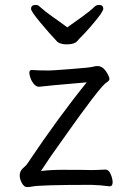

<svg xmlns="http://www.w3.org/2000/svg" viewBox="-20 -749 540 779"><path d="M89 10Q78 10 69 -6Q60 -22 60 -37Q60 -57 77 -70Q87 -78 93 -88Q217 -273 332 -415Q158 -400 139 -397Q127 -397 118 -407.5Q109 -418 104 -431.5Q99 -445 99 -454Q99 -465 109 -465Q135 -463 181 -463Q192 -463 269.5 -469Q347 -475 356 -478Q365 -481 378 -481Q401 -479 417 -448Q424 -436 424 -428Q424 -422 412 -414Q386 -399 228 -174Q183 -112 146 -55Q185 -60 230 -60Q329 -60 351 -59Q369 -59 408 -61Q421 -61 429 -42.5Q437 -24 437 -9Q437 7 424 7Q388 2 351 1Q142 1 109 8Q101 10 89 10ZM250 -569Q227 -569 213 -579Q179 -615 142.5 -659Q106 -703 106 -713Q106 -729 125 -729Q135 -729 140 -723Q163 -702 194 -680.5Q225 -659 253 -638Q282 -659 312.5 -680.5Q343 -702 365 -723Q372 -729 382 -729Q399 -729 399 -713Q399 -708 388 -691Q350 -640 304 -594L292 -581Q281 -569 250 -569Z"/></svg>

Font: LXGW WenKai Mono Lite
Style: Regular
Weight: 400
Monospace: yes
Designer: LXGW / Fontworks Inc.
Foundry: LXGW / Fontworks Inc.
Version: Version 1.520; June 14, 2025